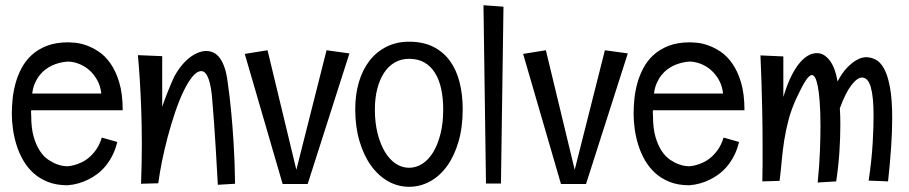

<svg xmlns="http://www.w3.org/2000/svg" viewBox="-20 -715 3527 745"><path d="M101.1 -287.1Q100.1 -281.7 100.6 -276.6Q101.1 -271.5 101.1 -266.1Q101.1 -217.3 110.8 -183.8Q120.6 -150.4 135.5 -128.4Q150.4 -106.4 168.2 -94.7Q186 -83 201.7 -77.4Q217.3 -71.8 228.5 -70.8Q239.7 -69.8 242.2 -69.8Q241.7 -69.8 249 -70.6Q256.3 -71.3 268.3 -74.5Q280.3 -77.6 295.4 -84.5Q310.5 -91.3 325.4 -103.8Q340.3 -116.2 353.5 -135Q366.7 -153.8 375 -181.2L435.1 -164.1Q427.7 -133.8 415.5 -110.4Q403.3 -86.9 388.4 -69.3Q373.5 -51.8 356.7 -39.3Q339.8 -26.9 323.7 -19Q285.6 0.5 242.2 3.9Q199.2 3.9 166.3 -9Q133.3 -22 109.4 -43.9Q85.4 -65.9 69.3 -94.2Q53.2 -122.6 43.7 -153.6Q34.2 -184.6 30 -215.6Q25.9 -246.6 25.9 -273.9Q25.9 -299.3 28.8 -329.6Q31.7 -359.9 40 -390.6Q48.3 -421.4 63.5 -450.2Q78.6 -479 103 -501.5Q127.4 -523.9 162.4 -537.4Q197.3 -550.8 245.1 -550.8Q253.4 -550.8 272.2 -549.1Q291 -547.4 314.5 -539.3Q337.9 -531.2 362.8 -514.9Q387.7 -498.5 408.4 -469.2Q429.2 -439.9 442.6 -395.5Q456.1 -351.1 456.1 -287.1ZM242.2 -476.1Q208.5 -473.6 180.2 -460Q168 -454.1 156 -445.1Q144 -436 133.8 -423.1Q123.5 -410.2 115.7 -392.6Q107.9 -375 105 -352.1H373Q370.1 -380.9 357.4 -403.8Q344.7 -426.8 326.4 -442.9Q308.1 -459 285.9 -467.5Q263.7 -476.1 242.2 -476.1Z M825.2 2Q821.3 -72.3 817.6 -131.6Q814 -190.9 811 -232.9Q807.6 -281.7 804.2 -319.8Q800.3 -378.9 789.3 -408.9Q778.3 -439 761.2 -439Q744.1 -439 726.6 -417.5Q709 -396 691.9 -360.4Q674.8 -324.7 659.4 -279.1Q644 -233.4 631.1 -185.1Q618.2 -136.7 608.6 -89.4Q599.1 -42 594.2 -3.9L527.3 -2Q530.3 -83 530.3 -155.8Q530.3 -231.9 527.8 -295.2Q525.4 -358.4 522.5 -404.3Q519 -458 515.1 -501L609.4 -497.1V-300.8Q620.6 -333 629.4 -355Q638.2 -377 644 -390.6Q650.9 -406.7 655.3 -416Q668 -439.9 683.1 -458.7Q698.2 -477.5 714.6 -490.5Q731 -503.4 747.8 -510.3Q764.6 -517.1 780.3 -517.1Q795.9 -517.1 809.6 -510.3Q823.2 -503.4 833.7 -488.8Q844.2 -474.1 851.8 -451.4Q859.4 -428.7 863.3 -397Q871.1 -344.2 877 -281.7Q882.3 -228 886.7 -156.2Q891.1 -84.5 892.1 -2Z M1335.9 -507.8 1173.8 -1H1076.7L929.7 -505.9L1018.1 -520L1129.9 -56.2L1247.1 -520Z M1775.4 -291Q1775.4 -220.7 1759 -165Q1742.7 -109.4 1714.6 -70.6Q1686.5 -31.7 1648.4 -11Q1610.4 9.8 1567.4 9.8Q1523.9 9.8 1485.8 -11.7Q1447.8 -33.2 1419.4 -72.8Q1391.1 -112.3 1374.8 -167.7Q1358.4 -223.1 1358.4 -291Q1358.4 -349.1 1372.8 -397.2Q1387.2 -445.3 1414.3 -480Q1441.4 -514.6 1480.2 -533.9Q1519 -553.2 1567.4 -553.2Q1621.1 -553.2 1660.2 -533.9Q1699.2 -514.6 1724.9 -480Q1750.5 -445.3 1762.9 -397.2Q1775.4 -349.1 1775.4 -291ZM1699.7 -290Q1699.7 -334 1691.9 -370.1Q1684.1 -406.2 1667.7 -432.4Q1651.4 -458.5 1626.5 -472.7Q1601.6 -486.8 1567.4 -486.8Q1536.6 -486.8 1512 -472.7Q1487.3 -458.5 1470.2 -432.4Q1453.1 -406.2 1443.8 -370.1Q1434.6 -334 1434.6 -290Q1434.6 -238.8 1445.1 -197.3Q1455.6 -155.8 1473.4 -126Q1491.2 -96.2 1515.4 -80.1Q1539.6 -64 1567.4 -64Q1594.7 -64 1618.9 -79.6Q1643.1 -95.2 1660.9 -124.5Q1678.7 -153.8 1689.2 -195.6Q1699.7 -237.3 1699.7 -290Z M1933.6 -689 1923.8 -2.9H1865.7L1856 -694.8Z M2416 -507.8 2253.9 -1H2156.7L2009.8 -505.9L2098.1 -520L2210 -56.2L2327.1 -520Z M2513.7 -287.1Q2512.7 -281.7 2513.2 -276.6Q2513.7 -271.5 2513.7 -266.1Q2513.7 -217.3 2523.4 -183.8Q2533.2 -150.4 2548.1 -128.4Q2563 -106.4 2580.8 -94.7Q2598.6 -83 2614.3 -77.4Q2629.9 -71.8 2641.1 -70.8Q2652.3 -69.8 2654.8 -69.8Q2654.3 -69.8 2661.6 -70.6Q2668.9 -71.3 2680.9 -74.5Q2692.9 -77.6 2708 -84.5Q2723.1 -91.3 2738 -103.8Q2752.9 -116.2 2766.1 -135Q2779.3 -153.8 2787.6 -181.2L2847.7 -164.1Q2840.3 -133.8 2828.1 -110.4Q2815.9 -86.9 2801 -69.3Q2786.1 -51.8 2769.3 -39.3Q2752.4 -26.9 2736.3 -19Q2698.2 0.5 2654.8 3.9Q2611.8 3.9 2578.9 -9Q2545.9 -22 2522 -43.9Q2498 -65.9 2481.9 -94.2Q2465.8 -122.6 2456.3 -153.6Q2446.8 -184.6 2442.6 -215.6Q2438.5 -246.6 2438.5 -273.9Q2438.5 -299.3 2441.4 -329.6Q2444.3 -359.9 2452.6 -390.6Q2460.9 -421.4 2476.1 -450.2Q2491.2 -479 2515.6 -501.5Q2540 -523.9 2575 -537.4Q2609.9 -550.8 2657.7 -550.8Q2666 -550.8 2684.8 -549.1Q2703.6 -547.4 2727.1 -539.3Q2750.5 -531.2 2775.4 -514.9Q2800.3 -498.5 2821 -469.2Q2841.8 -439.9 2855.2 -395.5Q2868.7 -351.1 2868.7 -287.1ZM2654.8 -476.1Q2621.1 -473.6 2592.8 -460Q2580.6 -454.1 2568.6 -445.1Q2556.6 -436 2546.4 -423.1Q2536.1 -410.2 2528.3 -392.6Q2520.5 -375 2517.6 -352.1H2785.6Q2782.7 -380.9 2770 -403.8Q2757.3 -426.8 2739 -442.9Q2720.7 -459 2698.5 -467.5Q2676.3 -476.1 2654.8 -476.1Z M3350.6 -14.2Q3356.4 -53.7 3360.4 -90.8Q3364.3 -127.9 3366.2 -160.6Q3368.2 -193.4 3368.9 -220.5Q3369.6 -247.6 3369.6 -267.1Q3369.6 -339.4 3358.9 -376.7Q3348.1 -414.1 3324.7 -414.1Q3306.6 -414.1 3283.9 -385Q3261.2 -356 3238.8 -294.9Q3239.7 -280.8 3240.2 -264.9Q3240.7 -249 3240.7 -231Q3240.7 -184.1 3237.3 -128.9Q3233.9 -73.7 3224.6 -11.2L3152.8 -6.8Q3159.7 -75.7 3161.6 -130.4Q3163.6 -185.1 3163.6 -225.1Q3163.6 -281.7 3160.6 -319.8Q3157.7 -357.9 3153.1 -381.1Q3148.4 -404.3 3142.6 -414.1Q3136.7 -423.8 3130.9 -423.8Q3120.1 -423.8 3105.7 -401.4Q3091.3 -378.9 3070.8 -335Q3050.3 -290.5 3039.6 -249.5Q3028.8 -208.5 3022.7 -168.9Q3016.6 -129.4 3013.2 -90.8Q3009.8 -52.2 3004.9 -13.2L2938 -11.2Q2939 -46.4 2939 -80.6Q2939 -114.7 2939 -147Q2939 -224.6 2937.5 -289.1Q2936 -353.5 2934.6 -400.9Q2932.6 -456.1 2930.7 -500L3019.5 -496.1V-338.9Q3023.4 -352.5 3029.8 -370.4Q3036.1 -388.2 3044.4 -407Q3052.7 -425.8 3063.7 -444.1Q3074.7 -462.4 3087.9 -476.8Q3101.1 -491.2 3116.7 -500Q3132.3 -508.8 3150.9 -508.8Q3176.8 -508.8 3198.5 -481.7Q3220.2 -454.6 3230 -398.9Q3248 -433.1 3266.6 -452.1Q3285.2 -471.2 3300.5 -480.2Q3315.9 -489.3 3326.2 -491.2Q3336.4 -493.2 3338.9 -493.2Q3358.9 -493.2 3377.4 -483.9Q3396 -474.6 3410.4 -448.5Q3424.8 -422.4 3433.3 -376Q3441.9 -329.6 3441.9 -255.9Q3441.9 -207.5 3438 -147.2Q3434.1 -86.9 3425.8 -11.2Z"/></svg>

Font: Englebert
Style: Regular
Weight: 400
Designer: Astigmatic (AOETI)
Foundry: Astigmatic (AOETI)
Version: Version 1.000